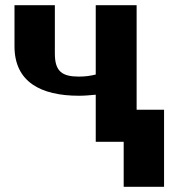

<svg xmlns="http://www.w3.org/2000/svg" viewBox="-20 -548 654 742"><path d="M36 -369C36 -232 137 -178 285 -178C308 -178 328 -180 350 -182V0H458V174H614V-124H508V-528H350V-260C330 -255 310 -252 285 -252C220 -252 192 -272 192 -341V-528H36Z"/></svg>

Font: Aerodynamic
Style: Bd
Weight: 500
Designer: Google
Version: Version 2.000980; 2014